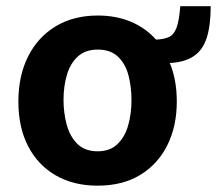

<svg xmlns="http://www.w3.org/2000/svg" viewBox="-20 -576 685 606"><path d="M288 10Q212 10 155.8 -22.5Q99.5 -55 68.8 -114.5Q38 -174 38 -255.5Q38 -337 68.8 -398Q99.5 -459 155.8 -493Q212 -527 288.5 -527Q347 -527 393.5 -507.2Q440 -487.5 472.5 -451Q497.5 -452 513 -459Q528.5 -466 537 -488Q545.5 -510 549 -556.5H645Q645 -497 633 -458.2Q621 -419.5 593 -399.8Q565 -380 516 -377Q538 -324.5 538 -255.5Q538 -177.5 508.2 -117.8Q478.5 -58 422.8 -24Q367 10 288 10ZM288.5 -98.5Q327 -98.5 350.5 -121Q374 -143.5 384.5 -180.2Q395 -217 395 -260.5Q395 -301.5 385.5 -338Q376 -374.5 352.5 -397Q329 -419.5 288.5 -419.5Q250 -419.5 226.2 -398.2Q202.5 -377 191.5 -340.8Q180.5 -304.5 180.5 -260.5Q180.5 -220 190.5 -182.8Q200.5 -145.5 224 -122Q247.5 -98.5 288.5 -98.5Z"/></svg>

Font: Public Sans Thin
Style: Bold
Weight: 700
Version: Version 2.001